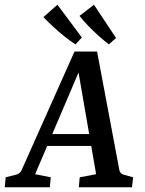

<svg xmlns="http://www.w3.org/2000/svg" viewBox="-33 -789 609 809"><path d="M154 -224H382L394 -174H134ZM470 -72Q471 -66 475.5 -60.5Q480 -55 488 -53L528 -42L523 0H299L303 -42L372 -55L289 -535H320L115 -55L181 -42L177 0H-13L-9 -42L35 -53Q51 -57 58 -72L281 -572H376ZM456 -629 426 -602Q406 -617 382.5 -638Q359 -659 338 -681Q317 -703 302 -722L363 -769ZM312 -631 285 -602Q263 -616 238 -636Q213 -656 190 -677.5Q167 -699 150 -717L209 -769Z"/></svg>

Font: Rasa Medium
Style: Italic
Weight: 500
Italic angle: -7.10001°
Designer: Anna Giedrys (Yrsa+Rasa design), David Brezina (Yrsa art-direction, Rasa art-direction, design)
Foundry: Rosetta Type Foundry
Version: Version 2.004